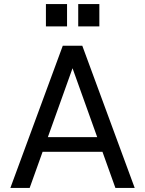

<svg xmlns="http://www.w3.org/2000/svg" viewBox="-20 -925 714 945"><path d="M31 0 289 -700H385L643 0H548L317 -645H357L126 0ZM151 -178 176 -250H498L523 -178ZM365 -795V-905H469V-795ZM206 -795V-905H310V-795Z"/></svg>

Font: Host Grotesk Light
Style: Regular
Weight: 400
Version: Version 1.003